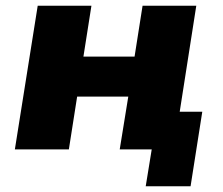

<svg xmlns="http://www.w3.org/2000/svg" viewBox="-20 -523 780 672"><path d="M490 129 511 0H399L429 -185H250L221 0H32L112 -503H300L272 -325H451L479 -503H667L609 -132H688L647 129Z"/></svg>

Font: Nunito Sans 8pt Black
Style: Italic
Weight: 900
Italic angle: -9°
Version: Version 3.101;gftools[0.9.27]